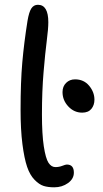

<svg xmlns="http://www.w3.org/2000/svg" viewBox="-20 -780 435 811"><path d="M209 11.2Q183.1 11.2 164.3 5.4Q145.5 -0.5 126 -20.5Q106.4 -40.5 94.5 -75.4Q82.5 -110.4 74.7 -171.4Q66.9 -232.4 66.9 -316.9Q66.9 -433.1 74.2 -516.4Q81.5 -599.6 96.2 -691.9Q102.5 -729.5 112.5 -744.6Q122.6 -759.8 140.1 -759.8Q184.1 -759.8 184.1 -686Q184.1 -658.7 177.5 -607.7Q170.9 -556.6 164.1 -476.1Q157.2 -395.5 157.2 -296.9Q157.2 -212.9 165 -161.9Q172.9 -110.8 184.8 -92.5Q196.8 -74.2 213.9 -74.2Q229.5 -74.2 243.2 -79.6Q256.8 -85 262.2 -85Q292 -85 292 -50.8Q292 -24.4 267.1 -6.6Q242.2 11.2 209 11.2ZM327.1 -304.2Q293 -304.2 268.6 -330.3Q244.1 -356.4 244.1 -391.1Q244.1 -415 259.3 -429.9Q274.4 -444.8 296.9 -444.8Q334 -444.8 356.4 -418Q378.9 -391.1 378.9 -358.9Q378.9 -335.9 366 -320.1Q353 -304.2 327.1 -304.2Z"/></svg>

Font: Shantell Sans Normal
Style: Regular
Weight: 400
Designer: Stephen Nixon, Anya Danilova, Shantell Martin
Foundry: Arrow Type
Version: Version 1.006;[559af2be0]